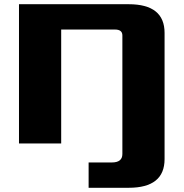

<svg xmlns="http://www.w3.org/2000/svg" viewBox="-20 -680 870 910"><path d="M70 0V-660H590Q760 -660 760 -524V74Q760 210 590 210H400V90H510Q560 90 560 50V-512Q560 -540 525 -540H270V0Z"/></svg>

Font: Xolonium
Style: Bold
Weight: 700
Designer: Severin Meyer
Version: Version 4.2